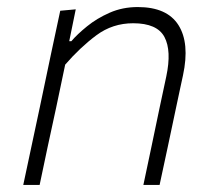

<svg xmlns="http://www.w3.org/2000/svg" viewBox="-20 -525 610 545"><path d="M46 0Q58 -56 69 -108Q80 -160 93 -220.5L103.5 -270.5Q113 -316 125.2 -373.8Q137.5 -431.5 151 -494.5L195 -498.5L176.5 -408H182.5Q199 -427.5 227 -450.2Q255 -473 291.5 -489Q328 -505 371 -505Q454 -505 486.5 -453.8Q519 -402.5 499.5 -311.5Q495 -290.5 490.5 -269.8Q486 -249 480 -220.5Q467.5 -160 456.2 -108Q445 -56 433 0H387Q399 -56.5 409.8 -108Q420.5 -159.5 433 -219L452 -308Q467.5 -381 446.8 -420Q426 -459 358 -459Q299.5 -459 253.5 -424.8Q207.5 -390.5 165 -341.5L139.5 -220Q126.5 -159.5 115.2 -107.8Q104 -56 92.5 0Z"/></svg>

Font: Commissioner ExtraLight
Style: Italic
Weight: 200
Italic angle: -12°
Designer: Kostas Bartsokas
Foundry: Kostas Bartsokas
Version: Version 1.000; ttfautohint (v1.8.3)